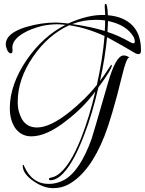

<svg xmlns="http://www.w3.org/2000/svg" viewBox="-20 -672 752 997"><path d="M243 264Q234 264 234 257Q234 253 241 251Q252 249 261 245.5Q270 242 276 238Q342 197 404 38Q424 -14 442 -73Q460 -132 475 -197Q413 -113 328 -48Q223 36 143 36Q88 36 57 -10Q31 -51 31 -110Q31 -233 120 -363Q204 -484 320 -543Q293 -546 277 -546Q238 -546 197 -537Q170 -530 146 -521Q122 -512 102 -500Q44 -466 44 -424Q44 -419 45 -416V-409Q45 -395 36 -395Q26 -395 17 -413Q14 -421 12 -427.5Q10 -434 10 -441Q10 -500 116 -532Q194 -555 271 -555Q283 -555 299 -553.5Q315 -552 334 -550Q385 -573 433 -584.5Q481 -596 526 -594Q526 -598 526 -604.5Q526 -611 525 -618Q524 -627 524 -633.5Q524 -640 524 -644Q524 -652 529 -652Q538 -652 540 -593Q622 -586 667 -540.5Q712 -495 712 -412V-408Q712 -391 698 -391Q691 -391 680 -397Q657 -411 620.5 -432Q584 -453 536 -479Q531 -427 522 -370Q513 -313 499 -251Q510 -266 523 -284.5Q536 -303 550 -325Q557 -336 559 -336Q561 -334 561 -333Q561 -313 491 -218Q475 -150 457 -88.5Q439 -27 417 29Q386 111 354.5 164.5Q323 218 291 244Q265 264 243 264ZM524 -511Q525 -525 525.5 -539Q526 -553 526 -566Q504 -569 478 -569Q444 -569 413.5 -563.5Q383 -558 355 -547Q405 -540 447.5 -531Q490 -522 524 -511ZM673 -447Q680 -447 680 -457Q680 -468 674 -480Q637 -543 541 -563Q540 -538 538 -506Q564 -498 594.5 -484.5Q625 -471 660 -451Q668 -447 673 -447ZM172 -10Q241 -10 343 -92Q380 -122 415.5 -156.5Q451 -191 483 -231Q498 -298 508 -361.5Q518 -425 523 -485Q477 -506 431.5 -520Q386 -534 339 -541Q228 -489 152 -378Q72 -262 72 -143Q72 -115 78 -93Q84 -71 94 -53Q120 -10 172 -10ZM256 305Q207 305 156 270Q98 231 98 188Q98 184 101 184Q104 184 105 190Q146 283 233 283Q274 283 312 263Q395 218 456 48Q457 48 540 -239Q581 -384 622 -384Q639 -384 652 -373H650Q636 -370 615 -283Q587 -168 563.5 -89Q540 -10 523 33Q447 226 333 287Q299 305 256 305Z"/></svg>

Font: Ruthie
Style: Regular
Weight: 400
Designer: Robert E. Leuschke
Foundry: Robert E. Leuschke
Version: Version 1.012